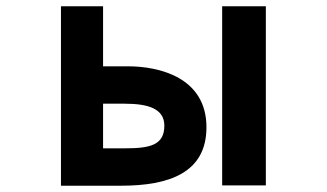

<svg xmlns="http://www.w3.org/2000/svg" viewBox="-20 -538 1040 611"><path d="M174 53H365C518 53 637 12 637 -133C637 -292 486 -327 387 -327H308V-518H174ZM687 52H826V-518H687ZM378 -66H308V-208H377C452 -208 503 -192 503 -138C503 -76 457 -66 378 -66Z"/></svg>

Font: LINE Seed JP_OTF Bold
Style: Regular
Weight: 700
Designer: LINE & Fontrix & Fontworks
Version: Version 1.009